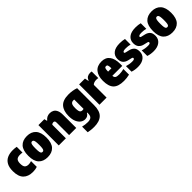

<svg xmlns="http://www.w3.org/2000/svg" viewBox="326 -2001 3673 3673"><g transform="rotate(-45 2163.0 -164.5)"><path d="M283 11Q157 11 88.5 -58.5Q20 -128 20 -274Q20 -375 54.8 -437.8Q89.5 -500.5 152.8 -529.8Q216 -559 301 -559Q355 -559 403 -550V-394Q388 -396.5 371.5 -397.8Q355 -399 339 -399Q277 -399 249 -371Q221 -343 221 -277Q221 -203.5 247.5 -176.2Q274 -149 327 -149Q359.5 -149 403 -163V-7Q375.5 2 344 6.5Q312.5 11 283 11Z M684 11Q565.5 11 501.2 -58Q437 -127 437 -271Q437 -419 501.2 -489Q565.5 -559 684 -559Q802.5 -559 866.8 -487.2Q931 -415.5 931 -273Q931 -127.5 866.8 -58.2Q802.5 11 684 11ZM684 -131Q701 -131 712 -141Q723 -151 728.5 -181Q734 -211 734 -271Q734 -333 728.2 -364.2Q722.5 -395.5 711.2 -406.2Q700 -417 684 -417Q668 -417 656.8 -406.5Q645.5 -396 639.8 -365Q634 -334 634 -273Q634 -212 639.5 -181.5Q645 -151 656 -141Q667 -131 684 -131Z M990 0V-550H1150L1164 -494H1172Q1220.5 -559 1304 -559Q1349 -559 1385 -539Q1421 -519 1442 -474Q1463 -429 1463 -354V0H1270V-339Q1270 -367.5 1259.2 -377.8Q1248.5 -388 1231 -388Q1201.5 -388 1183 -368V0Z M1719 230Q1684 230 1641.2 226Q1598.5 222 1560 213V61Q1630.5 79 1701 79Q1760.5 79 1790.2 54Q1820 29 1820 -33V-60H1811Q1778.5 5 1702 5Q1657 5 1615.2 -23.2Q1573.5 -51.5 1546.8 -111Q1520 -170.5 1520 -265Q1520 -405.5 1589 -482.2Q1658 -559 1813 -559Q1862.5 -559 1915.8 -550.8Q1969 -542.5 2013 -526V-68Q2013 90 1939.2 160Q1865.5 230 1719 230ZM1788 -154Q1806.5 -154 1820 -160V-411Q1814 -412 1807.5 -412.5Q1801 -413 1795 -413Q1758.5 -413 1737.8 -386.5Q1717 -360 1717 -282Q1717 -230 1724.5 -202.2Q1732 -174.5 1747.8 -164.2Q1763.5 -154 1788 -154Z M2091 0V-550H2249L2264 -473H2272Q2288.5 -521 2320.8 -540Q2353 -559 2395 -559Q2405.5 -559 2416.8 -557.8Q2428 -556.5 2436 -555V-376Q2423.5 -379 2408.8 -380Q2394 -381 2382 -381Q2351.5 -381 2324.5 -371Q2297.5 -361 2284 -345V0Z M2748 11Q2595 11 2528 -57.5Q2461 -126 2461 -278Q2461 -411 2522.8 -485Q2584.5 -559 2703 -559Q2814 -559 2869.5 -484.2Q2925 -409.5 2925 -272V-217H2656.5Q2660 -174.5 2684.5 -158.2Q2709 -142 2773 -142Q2804 -142 2835.2 -146.8Q2866.5 -151.5 2898 -159V-7Q2857.5 2 2822.2 6.5Q2787 11 2748 11ZM2702 -435Q2678 -435 2667.2 -415Q2656.5 -395 2656 -331H2746Q2745.5 -395 2735.5 -415Q2725.5 -435 2702 -435Z M3126 11Q3085 11 3046.5 5.2Q3008 -0.5 2972 -13V-164Q3004.5 -153 3042.8 -146.5Q3081 -140 3122 -140Q3158 -140 3170.5 -148.8Q3183 -157.5 3183 -171Q3183 -188.5 3160 -194L3080 -213Q3021.5 -226.5 2987.2 -265.8Q2953 -305 2953 -376Q2953 -459.5 3014.8 -509.2Q3076.5 -559 3197 -559Q3234 -559 3266.2 -555Q3298.5 -551 3326 -544V-393Q3298.5 -400.5 3269.8 -404.2Q3241 -408 3208 -408Q3158.5 -408 3142.8 -397.5Q3127 -387 3127 -375Q3127 -360 3151 -354L3231 -335Q3290.5 -321 3323.8 -284Q3357 -247 3357 -175Q3357 -89 3294.5 -39Q3232 11 3126 11Z M3552 11Q3511 11 3472.5 5.2Q3434 -0.5 3398 -13V-164Q3430.5 -153 3468.8 -146.5Q3507 -140 3548 -140Q3584 -140 3596.5 -148.8Q3609 -157.5 3609 -171Q3609 -188.5 3586 -194L3506 -213Q3447.5 -226.5 3413.2 -265.8Q3379 -305 3379 -376Q3379 -459.5 3440.8 -509.2Q3502.5 -559 3623 -559Q3660 -559 3692.2 -555Q3724.5 -551 3752 -544V-393Q3724.5 -400.5 3695.8 -404.2Q3667 -408 3634 -408Q3584.5 -408 3568.8 -397.5Q3553 -387 3553 -375Q3553 -360 3577 -354L3657 -335Q3716.5 -321 3749.8 -284Q3783 -247 3783 -175Q3783 -89 3720.5 -39Q3658 11 3552 11Z M4059 11Q3940.5 11 3876.2 -58Q3812 -127 3812 -271Q3812 -419 3876.2 -489Q3940.5 -559 4059 -559Q4177.5 -559 4241.8 -487.2Q4306 -415.5 4306 -273Q4306 -127.5 4241.8 -58.2Q4177.5 11 4059 11ZM4059 -131Q4076 -131 4087 -141Q4098 -151 4103.5 -181Q4109 -211 4109 -271Q4109 -333 4103.2 -364.2Q4097.5 -395.5 4086.2 -406.2Q4075 -417 4059 -417Q4043 -417 4031.8 -406.5Q4020.5 -396 4014.8 -365Q4009 -334 4009 -273Q4009 -212 4014.5 -181.5Q4020 -151 4031 -141Q4042 -131 4059 -131Z"/></g></svg>

Font: Encode Sans Condensed Condensed Black
Style: Regular
Weight: 900
Width: 3
Designer: Multiple Designers
Foundry: Impallari Type
Version: Version 3.000; ttfautohint (v1.8.3) -l 8 -r 50 -G 200 -x 14 